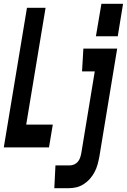

<svg xmlns="http://www.w3.org/2000/svg" viewBox="-38 -776 668 1011"><path d="M467 -585 496 -756H610L582 -585ZM-18 0 104 -735H202L100 -120H240L220 0ZM248 215 254 95H329Q341 95 352.5 90Q364 85 372 75.5Q380 66 384 54Q388 42 390 31L461 -400H394L401 -520H579L485 50Q481 71 475.5 91Q470 111 460 130Q450 149 435.5 165.5Q421 182 402 194Q383 206 363 210.5Q343 215 322 215Z"/></svg>

Font: Iosevka SS04 Heavy Extended
Style: Italic
Weight: 900
Width: 7
Italic angle: -9°
Monospace: yes
Designer: Belleve Invis
Foundry: Belleve Invis
Version: Version 19.0.0; ttfautohint (v1.8.4)